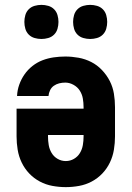

<svg xmlns="http://www.w3.org/2000/svg" viewBox="-20 -760 540 788"><path d="M250 8Q223 8 195.5 3Q168 -2 143.5 -15Q119 -28 100 -48Q81 -68 69 -93Q57 -118 52.5 -145.5Q48 -173 48 -200V-314H323V-320Q323 -338 320 -355.5Q317 -373 307.5 -388Q298 -403 281.5 -412Q265 -421 248 -421Q235 -421 223 -418Q211 -415 201 -408Q191 -401 185.5 -389.5Q180 -378 179 -366H50Q51 -390 59 -412.5Q67 -435 80.5 -454.5Q94 -474 113 -489Q132 -504 154 -512.5Q176 -521 200 -524.5Q224 -528 248 -528Q275 -528 302.5 -523Q330 -518 354.5 -505.5Q379 -493 398.5 -472.5Q418 -452 430.5 -427.5Q443 -403 447.5 -375.5Q452 -348 452 -320V-200Q452 -173 447.5 -145.5Q443 -118 431 -93Q419 -68 400 -48Q381 -28 356.5 -15Q332 -2 304.5 3Q277 8 250 8ZM250 -99Q268 -99 283.5 -108Q299 -117 308 -132Q317 -147 320 -164.5Q323 -182 323 -200V-206H177V-200Q177 -182 180 -164.5Q183 -147 192 -132Q201 -117 216.5 -108Q232 -99 250 -99ZM350 -600Q336 -600 322 -604Q308 -608 298 -618Q288 -628 284 -642Q280 -656 280 -670Q280 -684 284 -698Q288 -712 298 -722Q308 -732 322 -736Q336 -740 350 -740Q364 -740 378 -736Q392 -732 402 -722Q412 -712 416 -698Q420 -684 420 -670Q420 -656 416 -642Q412 -628 402 -618Q392 -608 378 -604Q364 -600 350 -600ZM150 -600Q136 -600 122 -604Q108 -608 98 -618Q88 -628 84 -642Q80 -656 80 -670Q80 -684 84 -698Q88 -712 98 -722Q108 -732 122 -736Q136 -740 150 -740Q164 -740 178 -736Q192 -732 202 -722Q212 -712 216 -698Q220 -684 220 -670Q220 -656 216 -642Q212 -628 202 -618Q192 -608 178 -604Q164 -600 150 -600Z"/></svg>

Font: Iosevka SS18 Heavy
Style: Regular
Weight: 900
Monospace: yes
Designer: Belleve Invis
Foundry: Belleve Invis
Version: Version 25.1.1; ttfautohint (v1.8.4)